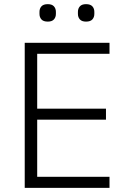

<svg xmlns="http://www.w3.org/2000/svg" viewBox="-20 -904 614 924"><path d="M99 0V-698H507V-645H159V-381H490V-328H159V-53H507V0ZM210 -800Q189 -800 179.5 -810.5Q170 -821 170 -837V-847Q170 -863 179.5 -873.5Q189 -884 210 -884Q230 -884 239.5 -873.5Q249 -863 249 -847V-837Q249 -821 239.5 -810.5Q230 -800 210 -800ZM394 -800Q374 -800 364.5 -810.5Q355 -821 355 -837V-847Q355 -863 364.5 -873.5Q374 -884 394 -884Q415 -884 424.5 -873.5Q434 -863 434 -847V-837Q434 -821 424.5 -810.5Q415 -800 394 -800Z"/></svg>

Font: IBM Plex Sans Arabic Light
Style: Regular
Weight: 300
Designer: Mike Abbink, Paul van der Laan, Pieter van Rosmalen, Wael Morcos, Khajak Apelian
Foundry: Bold Monday
Version: Version 1.2